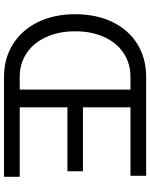

<svg xmlns="http://www.w3.org/2000/svg" viewBox="84 -831 747 955"><g transform="rotate(90 457.5 -353.5)"><path d="M50.8 -353.5Q50.8 -460 89.8 -540Q128.9 -620.1 199.7 -663.6Q270.5 -707 362.3 -707H460V-628.9H362.3Q295.9 -628.9 244.6 -595.2Q193.4 -561.5 164.6 -499Q135.7 -436.5 135.7 -353.5Q135.7 -271.5 164.6 -209Q193.4 -146.5 244.6 -112.3Q295.9 -78.1 362.3 -78.1H460V0H362.3Q270.5 0 199.7 -44.4Q128.9 -88.9 89.8 -168.9Q50.8 -249 50.8 -353.5ZM425.8 -707H854.5V-628.9H513.7V-392.6H832V-315.4H513.7V-78.1H859.4V0H425.8Z"/></g></svg>

Font: Pretendard Std Variable
Style: Regular
Weight: 400
Designer: Base glyphs from Inter by Rasmus Andersson; Hangeul glyphs from Noto Sans CJK(Source Han Sans) by Jang Soo-young and Kan
Foundry: Kil Hyung-jin
Version: Version 1.309;Glyphs 3.2 (3225)